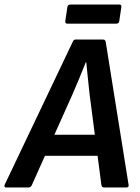

<svg xmlns="http://www.w3.org/2000/svg" viewBox="-48 -830 619 850"><path d="M-21.1 0Q-25.8 0 -27.5 -3.2Q-29.1 -6.4 -27.8 -11.1L273.5 -643.9Q277.8 -655 286 -655H408.3Q418.4 -655 420.1 -643.9L521.3 -11.8Q523.1 0 511.6 0H412.6Q402.8 0 400.8 -11.1L348.7 -411.9Q345.1 -446.3 341.2 -482.3Q337.2 -518.4 334 -554.1H331.7Q317.7 -518.4 302.8 -482.8Q287.8 -447.2 272.5 -411.5L93.2 -11.1Q88.2 0 78.7 0ZM132.8 -140.2 167.6 -233.6H393.4L400.6 -140.2ZM250.2 -725.3Q239.7 -725.3 241 -736.1L250.2 -798.1Q252.2 -809.9 262.9 -809.9H480.6Q491.1 -809.9 489.1 -798.1L479.9 -736.1Q478.5 -725.3 466.8 -725.3Z"/></svg>

Font: Sofia Sans Semi Condensed
Style: Italic
Weight: 400
Italic angle: -9°
Designer: Botio Nikoltchev, Ani Petrova
Foundry: lettersoup
Version: Version 4.101